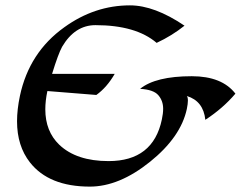

<svg xmlns="http://www.w3.org/2000/svg" viewBox="-20 -692 921 720"><path d="M316.9 7.8Q163.6 7.8 92.3 -83Q43.9 -144.5 43.9 -237.3Q43.9 -281.2 54.7 -332.5Q89.4 -495.6 221.2 -589.8Q335 -671.9 467.3 -671.9Q559.1 -671.9 671.9 -595.7Q625 -558.1 567.4 -531.2Q489.7 -597.7 337.9 -597.7Q260.7 -597.7 212.9 -516.6Q198.2 -489.7 175.3 -415H410.2Q380.9 -364.3 341.3 -335.9L157.7 -350.6Q149.9 -314 149.9 -282.2Q149.9 -199.7 202.1 -149.4Q266.6 -87.9 387.2 -87.9Q554.2 -87.9 586.9 -243.7Q591.8 -266.6 591.8 -284.2Q591.8 -314 573.7 -335Q555.7 -356 505.4 -358.9Q563.5 -406.2 699.2 -406.2Q812.5 -406.2 862.8 -340.8Q815.9 -285.6 750 -242.7Q742.7 -313 680.7 -332Q684.6 -327.1 684.6 -314.9Q684.6 -302.7 680.7 -283.7Q658.2 -178.2 542.5 -85.2Q426.8 7.8 316.9 7.8Z"/></svg>

Font: Balgruf
Style: Italic
Weight: 500
Italic angle: -12°
Designer: Paul James Miller
Foundry: High-Logic / Made with FontCreator
Version: Version 1.201;March 28, 2021;FontCreator 13.0.0.2683 64-bit